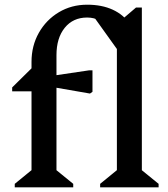

<svg xmlns="http://www.w3.org/2000/svg" viewBox="-20 -797 715 817"><path d="M42.8 0V-14.7L130.1 -86L114.1 -58V-451L157.1 -408.4H31.8V-425L114.1 -506.2V-533.6Q114.1 -602.2 145.3 -657.4Q176.5 -712.6 230.3 -744.8Q284 -777 350.9 -777Q413.7 -777 460 -755.6Q506.3 -734.1 531.4 -695.6Q556.6 -657 556.6 -603.8V-562.1H496.3L361.7 -750.1H437.5L444 -663.7Q423.3 -696.2 402.2 -709.3Q381.1 -722.4 350.7 -722.4Q291 -722.4 255.6 -678.9Q220.3 -635.4 220.3 -562.5V-56.3L205.1 -85.1L291.6 -14.7V0ZM362.9 -398.9 188.1 -429.2V-472.4L359.7 -497.8H373.5V-406.3ZM406.1 0V-14.7L493.4 -86L477.4 -58V-695.5L558.8 -765H583.6V-56.3L568.4 -85.1L654.9 -14.7V0Z"/></svg>

Font: Platypi Light
Style: Regular
Weight: 300
Designer: David Sargent
Foundry: Bolt Cutter Type
Version: Version 1.200